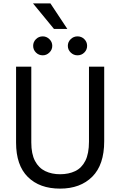

<svg xmlns="http://www.w3.org/2000/svg" viewBox="-20 -1102 710 1135"><path d="M378 -931H299L175 -1082H278ZM233 -775Q209 -775 192.5 -791.5Q176 -808 176 -831Q176 -854 192.5 -870.5Q209 -887 233 -887Q255 -887 272 -870.5Q289 -854 289 -831Q289 -808 272 -791.5Q255 -775 233 -775ZM438 -775Q415 -775 398 -791.5Q381 -808 381 -831Q381 -854 398 -870.5Q415 -887 438 -887Q462 -887 478.5 -870.5Q495 -854 495 -831Q495 -808 478.5 -791.5Q462 -775 438 -775ZM335 13Q214 13 144.5 -56Q75 -125 75 -259V-708H165V-260Q165 -192 187 -150.5Q209 -109 247.5 -90.5Q286 -72 335 -72Q386 -72 424.5 -90.5Q463 -109 484.5 -151.5Q506 -194 506 -265V-708H596V-267Q596 -128 525.5 -57.5Q455 13 335 13Z"/></svg>

Font: LXGW 975 Gothic SC
Style: Regular
Weight: 400
Version: Version 2.01;February 25, 2021